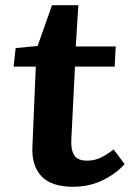

<svg xmlns="http://www.w3.org/2000/svg" viewBox="-20 -701 516 735"><path d="M40 -517 124 -525 179 -681H280L270 -523H423L419 -446H267L253 -166Q251 -128 264 -107Q277 -86 314 -86Q342 -86 366.5 -98Q391 -110 415 -129L457 -73Q426 -37 374 -11.5Q322 14 260 14Q177 14 139 -26Q101 -66 104 -138L117 -446H32Z"/></svg>

Font: Literata 7pt
Style: Bold Italic
Weight: 700
Italic angle: -2°
Designer: Latin by Veronika Burian and Jose Scaglione. Greek by Irene Vlachou. Cyrillic by Vera Evstafieva
Foundry: TypeTogether
Version: Version 3.002